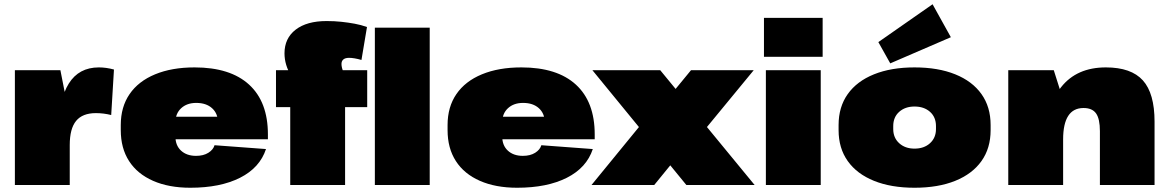

<svg xmlns="http://www.w3.org/2000/svg" viewBox="-20 -870 5495 903"><path d="M50 -540H264L308 -317V0H50ZM256 -251Q256 -401 303.5 -477Q351 -553 445 -553Q462 -553 480 -550.5Q498 -548 516 -543L503 -329Q467 -338 431 -338Q368 -338 338 -301.5Q308 -265 308 -188Z M875 13Q774 13 700 -19.5Q626 -52 587 -112.5Q548 -173 548 -258V-282Q548 -367 589.5 -427.5Q631 -488 709.5 -520.5Q788 -553 895 -553Q1063 -553 1151.5 -472Q1240 -391 1240 -238V-215H759V-321H1038L1005 -281V-294Q1005 -336 977.5 -361Q950 -386 903 -386Q859 -386 832 -361Q805 -336 805 -294V-228Q805 -186 831.5 -161.5Q858 -137 902 -137Q937 -137 960 -151.5Q983 -166 989 -187L1231 -169Q1202 -81 1109 -34Q1016 13 875 13Z M1345 -366H1278V-540H1450L1403 -440Q1371 -478 1352.5 -508Q1334 -538 1326 -565Q1318 -592 1318 -619Q1318 -690 1370.5 -730.5Q1423 -771 1516 -771Q1553 -771 1585.5 -767.5Q1618 -764 1648 -758.5Q1678 -753 1706 -743L1680 -588Q1663 -593 1648 -595.5Q1633 -598 1622 -598Q1604 -598 1595 -590.5Q1586 -583 1586 -569Q1586 -552 1596 -529.5Q1606 -507 1627 -475L1478 -540H1707V-366H1603V0H1345ZM2001 -740V0H1743V-740Z M2412 13Q2311 13 2237 -19.5Q2163 -52 2124 -112.5Q2085 -173 2085 -258V-282Q2085 -367 2126.5 -427.5Q2168 -488 2246.5 -520.5Q2325 -553 2432 -553Q2600 -553 2688.5 -472Q2777 -391 2777 -238V-215H2296V-321H2575L2542 -281V-294Q2542 -336 2514.5 -361Q2487 -386 2440 -386Q2396 -386 2369 -361Q2342 -336 2342 -294V-228Q2342 -186 2368.5 -161.5Q2395 -137 2439 -137Q2474 -137 2497 -151.5Q2520 -166 2526 -187L2768 -169Q2739 -81 2646 -34Q2553 13 2412 13Z M2766 -540H3085L3529 0H3208ZM3032 -330 3269 -260 3057 0H2762ZM3017 -281 3230 -540H3525L3255 -212Z M3840 -540V0H3582V-540ZM3849 -786V-603H3573V-786Z M4281 13Q4171 13 4090.5 -19.5Q4010 -52 3967 -112.5Q3924 -173 3924 -258V-282Q3924 -367 3967 -427.5Q4010 -488 4090.5 -520.5Q4171 -553 4281 -553Q4392 -553 4472.5 -520.5Q4553 -488 4596 -427.5Q4639 -367 4639 -282V-258Q4639 -173 4596 -112.5Q4553 -52 4472.5 -19.5Q4392 13 4281 13ZM4281 -171Q4326 -171 4354 -196.5Q4382 -222 4382 -263V-277Q4382 -319 4354 -344Q4326 -369 4281 -369Q4237 -369 4209 -344Q4181 -319 4181 -277V-263Q4181 -222 4209 -196.5Q4237 -171 4281 -171ZM4452 -695 4167 -572 4111 -672 4366 -850Z M5153 -253Q5153 -311 5135 -336.5Q5117 -362 5076 -362Q5028 -362 5004 -325Q4980 -288 4980 -214L4897 -114V-190Q4897 -367 4970.5 -460Q5044 -553 5181 -553Q5300 -553 5355 -492Q5410 -431 5410 -298V0H5153ZM4722 -540H4936L4980 -401V0H4722Z"/></svg>

Font: Pathway Extreme 28pt Black
Style: Regular
Weight: 900
Designer: Eduardo Rodriguez Tunni
Foundry: Eduardo Rodriguez Tunni
Version: Version 1.001;gftools[0.9.26]